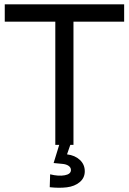

<svg xmlns="http://www.w3.org/2000/svg" viewBox="-20 -670 596 888"><path d="M235.8 0V-569.8H2V-649.9H554.2V-569.8H319.8V0H305.2L290 43.9Q326.7 48.3 349.4 69.6Q372.1 90.8 372.1 122.1Q372.1 152.8 348.6 172.4Q325.2 191.9 289.3 196.3Q253.4 200.7 210 195.8L211.9 136.2Q251 146 279.5 140.6Q308.1 135.3 308.1 116.2Q308.1 104.5 297.1 96.9Q286.1 89.4 268.1 87.9L228 84L253.9 0Z"/></svg>

Font: Apfel Grotezk
Style: Regular
Weight: 400
Designer: Luigi Gorlero
Foundry: © 2023, Luigi Gorlero & Collletttivo
Version: Version 2.000;Glyphs 3.2 (3217)